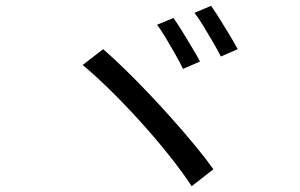

<svg xmlns="http://www.w3.org/2000/svg" viewBox="-20 -747 1040 666"><path d="M581.6 -684.6Q594.4 -667.1 611.7 -639Q629 -610.9 646.2 -582.1Q663.4 -553.3 674 -533.7L615 -508.1Q604.6 -529.5 588.3 -558.3Q572.1 -587.1 555.2 -615.3Q538.3 -643.5 524.9 -661.1ZM712.1 -726.8Q724.8 -709.2 742.3 -681.3Q759.8 -653.3 776.8 -625Q793.7 -596.7 804.5 -576.5L746.2 -550.9Q735.2 -572.9 718.6 -601.2Q702 -629.5 685.2 -657.2Q668.4 -684.9 654.6 -702.5ZM337.9 -576.4Q372.5 -546.6 412.9 -507.1Q453.4 -467.6 496.1 -422.7Q538.8 -377.7 580 -331.4Q621.1 -285 657.3 -241.3Q693.6 -197.5 720.2 -159.9L645 -101.1Q612.4 -150.5 567.3 -207.1Q522.3 -263.8 470.7 -321Q419.2 -378.2 366.7 -430.1Q314.1 -481.9 266.8 -521.7Z"/></svg>

Font: Noto Sans TC Thin
Style: Regular
Weight: 100
Designer: Ryoko NISHIZUKA 西塚涼子 (kana, bopomofo & ideographs); Paul D. Hunt (Latin, Greek & Cyrillic); Sandoll Communications 산돌커뮤니
Foundry: Adobe
Version: Version 2.004-H2;hotconv 1.0.118;makeotfexe 2.5.65603